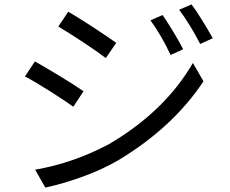

<svg xmlns="http://www.w3.org/2000/svg" viewBox="-20 -814 1040 869"><path d="M716 -746Q736 -717 763 -672.5Q790 -628 809 -591L752 -565Q713 -650 661 -722ZM847 -794Q868 -766 895.5 -721.5Q923 -677 943 -641L886 -615Q843 -699 791 -770ZM289 -761Q337 -733 403.5 -689.5Q470 -646 506 -620L459 -551Q420 -581 355.5 -623.5Q291 -666 244 -694ZM139 -46Q313 -76 474 -162Q727 -311 853 -529L901 -446Q763 -238 516 -89Q438 -44 347.5 -12Q257 20 185 35ZM138 -536Q186 -509 253.5 -468Q321 -427 358 -401L312 -331Q271 -360 206.5 -401Q142 -442 93 -468Z"/></svg>

Font: Noto Sans CJK KR Regular (TTF)
Style: Regular
Weight: 400
Designer: Ryoko NISHIZUKA 西塚涼子 (kana & ideographs); Paul D. Hunt (Latin, Greek & Cyrillic); Wenlong ZHANG 张文龙 (bopomofo); Sandoll 
Foundry: Adobe Systems Incorporated
Version: Version 1.004;PS 1.004;hotconv 1.0.82;makeotf.lib2.5.63406